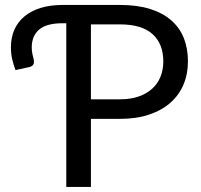

<svg xmlns="http://www.w3.org/2000/svg" viewBox="-20 -736 790 756"><path d="M452.5 -345Q494 -345 525.8 -356Q557.5 -367 579.2 -386.8Q601 -406.5 612 -434Q623 -461.5 623 -494.5Q623 -563 580.8 -601.5Q538.5 -640 452.5 -640H338V-345ZM452.5 -716.5Q520.5 -716.5 570.8 -700.8Q621 -685 654.2 -656Q687.5 -627 703.8 -586Q720 -545 720 -494.5Q720 -444.5 702.5 -403Q685 -361.5 651 -331.5Q617 -301.5 567.2 -284.8Q517.5 -268 452.5 -268H338V0H241V-644.5H227Q163 -644.5 134 -619.5Q105 -594.5 105 -549Q105 -536 107.5 -523.8Q110 -511.5 112.5 -503.5Q113.5 -498.5 113.8 -493.8Q114 -489 112.5 -484.8Q111 -480.5 107 -477.2Q103 -474 96 -472L41 -460Q32.5 -483 27.8 -503.8Q23 -524.5 23 -550Q23 -588 36.5 -618.8Q50 -649.5 76 -671.2Q102 -693 140 -704.8Q178 -716.5 227 -716.5Z"/></svg>

Font: Lato 2
Style: Regular
Weight: 400
Designer: Lukasz Dziedzic with Adam Twardoch and Botio Nikoltchev
Foundry: tyPoland Lukasz Dziedzic
Version: Version 2.015; 2015-08-06; http://www.latofonts.com/